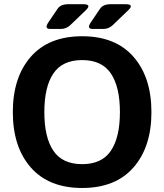

<svg xmlns="http://www.w3.org/2000/svg" viewBox="-20 -892 794 928"><path d="M223.6 -752Q192.4 -752 213.4 -783.2L258.3 -849.6Q272.9 -871.6 309.6 -871.6H382.3Q424.8 -871.6 395 -842.8L319.8 -770.5Q300.3 -752 273.9 -752ZM428.7 -752Q397.5 -752 418.5 -783.2L463.4 -849.6Q478 -871.6 514.6 -871.6H587.4Q629.9 -871.6 600.1 -842.8L524.9 -770.5Q505.4 -752 479 -752ZM42 -350.1Q42 -518.6 128.9 -617.7Q215.8 -716.8 377 -716.8Q538.1 -716.8 625 -617.7Q711.9 -518.6 711.9 -350.1Q711.9 -181.6 625 -82.5Q538.1 16.6 377 16.6Q215.8 16.6 128.9 -82.5Q42 -181.6 42 -350.1ZM194.3 -350.1Q194.3 -228 238 -163.3Q281.7 -98.6 377 -98.6Q472.2 -98.6 515.9 -163.3Q559.6 -228 559.6 -350.1Q559.6 -472.2 515.9 -536.9Q472.2 -601.6 377 -601.6Q281.7 -601.6 238 -536.9Q194.3 -472.2 194.3 -350.1Z"/></svg>

Font: Istok Web
Style: Bold
Weight: 700
Designer: Andrey V. Panov
Foundry: Andrey V. Panov
Version: Version 1.0.2g